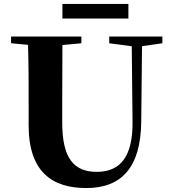

<svg xmlns="http://www.w3.org/2000/svg" viewBox="-20 -932 869 972"><path d="M296 -838H630V-912H296ZM533 -713 647 -698 651 -316C653 -135 586 -62 470 -62C355 -62 295 -129 295 -312V-406L296 -704L392 -713V-747H36V-713L122 -705C125 -605 125 -504 125 -406V-297C125 -61 245 20 417 20C595 20 692 -84 695 -314L699 -698L802 -713V-747H533Z"/></svg>

Font: Noto Serif CJK HK Black
Style: Regular
Weight: 900
Designer: Ryoko NISHIZUKA 西塚涼子 (kana & ideographs); Frank Grießhammer (Latin, Greek & Cyrillic); Wenlong ZHANG 张文龙 (bopomofo); San
Foundry: Adobe
Version: Version 2.001;hotconv 1.1.0;makeotfexe 2.6.0